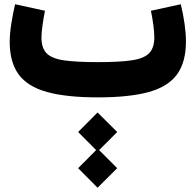

<svg xmlns="http://www.w3.org/2000/svg" viewBox="-20 -460 924 907"><path d="M349.1 334.5 434.1 249 349.1 163.6 440.9 71.3 533.7 163.6 448.2 249 533.7 334.5 440.9 426.8ZM834 -439.9Q845.2 -394.5 851.8 -348.1Q858.4 -301.8 858.4 -264.2Q858.4 -166.5 816.4 -108.6Q774.4 -50.8 682.9 -25.4Q591.3 0 442.4 0Q293.9 0 202.1 -25.4Q110.4 -50.8 68.1 -108.4Q25.9 -166 25.9 -262.7Q25.9 -300.3 33.2 -347.2Q40.5 -394 51.3 -439.9L192.4 -409.2Q186 -377 180.9 -341.3Q175.8 -305.7 175.8 -282.7Q175.8 -232.9 200.4 -208Q225.1 -183.1 283.2 -174.8Q341.3 -166.5 442.4 -166.5Q543.9 -166.5 602.1 -175Q660.2 -183.6 684.6 -208.7Q709 -233.9 709 -284.2Q709 -307.1 704.3 -342.3Q699.7 -377.4 692.9 -409.2Z"/></svg>

Font: Estedad-FD ExtraBold
Style: Regular
Weight: 800
Designer: Amin Abedi
Version: Version 7.3